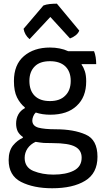

<svg xmlns="http://www.w3.org/2000/svg" viewBox="-20 -757 555 1030"><path d="M249 -141.6Q341.8 -141.6 391.6 -189.5Q442.4 -236.3 442.4 -320.3Q442.4 -352.5 435.5 -374Q428.7 -395.5 418 -409.2Q418 -410.2 418 -413.1Q437.5 -413.1 496.1 -413.1Q496.1 -430.7 493.2 -450.2Q490.2 -468.8 484.4 -482.4Q438.5 -482.4 345.7 -482.4Q325.2 -492.2 299.8 -497.1Q275.4 -502 248 -502Q162.1 -502 108.4 -456.1Q54.7 -410.2 54.7 -322.3Q54.7 -267.6 71.3 -234.4Q87.9 -201.2 113.3 -180.7Q113.3 -179.7 113.3 -176.8Q89.8 -164.1 78.1 -142.6Q66.4 -121.1 66.4 -93.8Q66.4 -70.3 75.2 -51.8Q85 -34.2 102.5 -22.5Q102.5 -20.5 102.5 -17.6Q73.2 -4.9 49.8 23.4Q26.4 52.7 26.4 101.6Q26.4 184.6 92.8 218.8Q160.2 252.9 259.8 252.9Q371.1 252.9 436.5 212.9Q502.9 172.9 502.9 84Q502.9 -7.8 439.5 -35.2Q376 -63.5 278.3 -63.5Q218.8 -63.5 185.5 -72.3Q153.3 -82 153.3 -110.4Q153.3 -120.1 158.2 -132.8Q163.1 -145.5 171.9 -153.3Q189.5 -147.5 209 -144.5Q229.5 -141.6 249 -141.6ZM261.7 10.7Q348.6 10.7 383.8 30.3Q418 48.8 418 88.9Q418 136.7 376 158.2Q334 179.7 266.6 179.7Q207 179.7 159.2 160.2Q112.3 140.6 112.3 89.8Q112.3 62.5 127.9 39.1Q143.6 16.6 170.9 3.9Q193.4 7.8 214.8 9.8Q235.4 10.7 261.7 10.7ZM137.7 -323.2Q137.7 -372.1 166 -400.4Q193.4 -428.7 248 -428.7Q300.8 -428.7 330.1 -401.4Q359.4 -373 359.4 -323.2Q359.4 -272.5 330.1 -244.1Q301.8 -214.8 248 -214.8Q194.3 -214.8 166 -243.2Q137.7 -271.5 137.7 -323.2ZM106.4 -602.5Q109.4 -585.9 117.2 -572.3Q125 -558.6 138.7 -546.9Q175.8 -586.9 250 -666Q276.4 -637.7 355.5 -550.8Q372.1 -556.6 385.7 -567.4Q399.4 -578.1 405.3 -592.8Q365.2 -640.6 285.2 -737.3Q266.6 -737.3 247.1 -735.4Q227.5 -733.4 212.9 -727.5Q177.7 -686.5 106.4 -602.5Z"/></svg>

Font: cl
Style: Regular
Weight: 400
Designer: Mitja Miklavcic
Version: Version 1.0